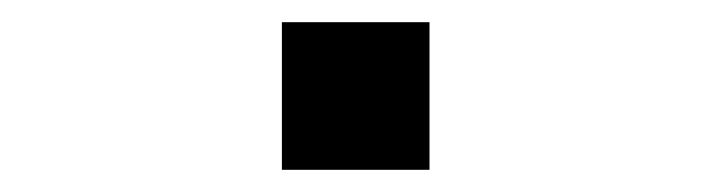

<svg xmlns="http://www.w3.org/2000/svg" viewBox="-20 -153 640 173"><path d="M234 0V-133H367V0Z"/></svg>

Font: Nova
Style: Regular
Weight: 400
Monospace: yes
Designer: Belleve Invis
Foundry: Belleve Invis
Version: Version 24.1.4; ttfautohint (v1.8.4)